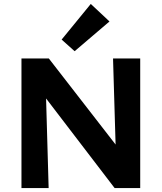

<svg xmlns="http://www.w3.org/2000/svg" viewBox="-20 -955 821 975"><path d="M692 -658V0H562L214 -455L227 0H89V-658H228L567 -221L554 -658ZM293 -754 441 -935 536 -846 359 -695Z"/></svg>

Font: Ysabeau Ultrabold
Style: Regular
Weight: 800
Designer: Christian Thalmann (Catharsis Fonts)
Version: Version 0.003